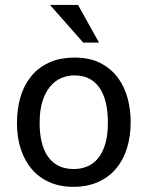

<svg xmlns="http://www.w3.org/2000/svg" viewBox="-20 -739 591 769"><path d="M503.4 -250Q503.4 -192.9 488.5 -145.3Q473.6 -97.7 444.6 -63.2Q415.5 -28.8 372.6 -9.8Q329.6 9.3 273.4 9.3Q220.2 9.3 178.2 -9.3Q136.2 -27.8 107.4 -61.5Q78.6 -95.2 63.2 -142.1Q47.9 -189 47.9 -245.6Q47.9 -299.3 61 -346.9Q74.2 -394.5 102.3 -430.4Q130.4 -466.3 174.3 -487.3Q218.3 -508.3 279.3 -508.3Q339.4 -508.3 381.8 -486.6Q424.3 -464.8 451.4 -428.7Q478.5 -392.6 491 -345.9Q503.4 -299.3 503.4 -250ZM138.7 -246.1Q138.7 -205.6 146.5 -171.9Q154.3 -138.2 170.7 -113.8Q187 -89.4 212.9 -75.7Q238.8 -62 275.4 -62Q304.7 -62 329.8 -72.5Q355 -83 373.3 -105.7Q391.6 -128.4 401.9 -163.6Q412.1 -198.7 412.1 -248Q412.1 -339.4 377.9 -388.2Q343.8 -437 278.3 -437Q251 -437 225.8 -426.5Q200.7 -416 181.2 -392.8Q161.6 -369.6 150.1 -333.5Q138.7 -297.4 138.7 -246.1ZM313.5 -568.4 180.2 -719.2H292.5L376.5 -568.4Z"/></svg>

Font: Shanti
Style: Regular
Weight: 400
Designer: vernon adams
Foundry: vernon adams
Version: Version 1.000